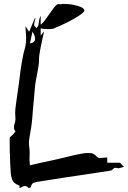

<svg xmlns="http://www.w3.org/2000/svg" viewBox="-20 -935 678 1014"><path d="M138.2 -705.6Q165.5 -710 165.5 -730.5Q165.5 -745.1 151.4 -768.1ZM194.8 -785.2V-747.1L196.3 -749Q202.6 -756.8 206.3 -761.5Q210 -766.1 212.9 -769Q186 -651.4 186 -626.5V-615.2Q186 -593.3 175.8 -543.5Q167 -498 165.5 -483.9Q157.7 -405.8 153.3 -347.7Q148.9 -279.3 140.1 -235.4Q132.8 -195.8 132.8 -183.1Q132.8 -170.4 134.8 -156Q136.7 -141.6 136.7 -126Q136.7 -117.2 136.2 -107.4Q135.7 -97.7 135.7 -87.4Q135.7 -81.5 138.2 -62Q149.9 -65.4 199.2 -76.2Q243.2 -85 316.4 -102.1Q380.4 -118.2 405.3 -122.6Q431.2 -127 443.4 -127Q448.7 -127 462.2 -126Q475.6 -125 494.6 -104.5Q498.5 -100.6 507.3 -100.6Q516.1 -100.6 526.6 -102.1Q537.1 -103.5 546.4 -103.5V-75.7H613.8L634.3 -53.7Q626.5 -52.2 620.1 -49.8Q610.8 -46.4 604 -46.4Q600.1 -46.4 596.4 -47.6Q592.8 -48.8 589.8 -48.8Q582.5 -48.8 576.9 -42Q571.3 -35.2 565.4 -34.2Q531.7 -29.8 498.5 -23.9Q439.5 -14.2 400.4 -9Q361.3 -3.9 207.5 20.5L176.8 25.4Q164.6 26.9 155.3 31.7Q146 36.6 143.6 51.8Q143.6 53.2 138.7 55.9Q133.8 58.6 131.8 58.6Q122.1 47.4 112.8 47.4Q111.3 47.4 105.5 48.3Q99.6 49.3 83.5 59.1L83 53.2L83.5 50.3Q83.5 45.4 82 44.9Q51.3 34.2 43.7 11.7Q36.1 -10.7 36.1 -37.1Q33.2 -67.4 32.7 -111.3Q31.2 -121.1 31.2 -184.6V-207Q31.7 -209.5 34.2 -211.9L45.9 -221.7Q46.4 -222.2 54 -231Q61.5 -239.7 61.5 -241.2Q53.7 -251.5 53.7 -261.7Q53.7 -272 57.6 -283.7Q61.5 -295.4 61.5 -306.6V-311Q60.1 -323.7 60.1 -336.9Q60.1 -357.4 63.5 -378.4L64.9 -389.2Q68.8 -419.9 73.5 -450.2Q78.1 -480.5 82 -510.7Q94.2 -622.6 113.3 -687.5Q118.2 -709.5 118.2 -733.9Q118.2 -747.1 116.7 -761.2Q114.7 -778.8 114.7 -796.9L133.8 -767.1L164.1 -839.4Q164.6 -838.9 165.3 -838.9Q166 -838.9 167 -838.4L164.6 -828.1Q160.6 -815.9 160.2 -803.7Q160.2 -800.8 162.4 -797.9Q164.6 -794.9 167.5 -792Q170.4 -789.1 172.9 -786.1L176.3 -791Q181.6 -796.4 182.9 -801.8Q184.1 -807.1 184.6 -812.5Q186 -832.5 194.8 -852.5V-804.2Q205.6 -813 215.8 -826.2Q230 -844.7 242.9 -864Q255.9 -883.3 266.4 -896.7Q276.9 -910.2 285.2 -912.6Q288.6 -913.1 292 -913.1L300.3 -912.6Q306.6 -912.6 310.1 -914.6L330.1 -913.6Q358.4 -913.1 380.9 -906.2Q395 -903.3 407.7 -897.9Q420.4 -892.6 425.8 -881.3V-880.4Q425.8 -871.6 401.4 -855Q376 -837.4 339.1 -818.8Q302.2 -800.3 270.5 -787.6Q263.7 -781.2 234.9 -781.2Q209 -781.2 194.8 -785.2Z"/></svg>

Font: Unutterable
Style: Regular
Weight: 400
Designer: GGBotNet
Foundry: f0n7.com
Version: 1.00